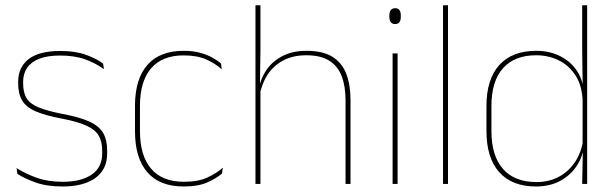

<svg xmlns="http://www.w3.org/2000/svg" viewBox="-20 -684 2284 714"><path d="M212.5 9.5Q154 9.5 112.2 -5.5Q70.5 -20.5 44.5 -37.5L41.5 -59Q76.5 -37 117.8 -22.5Q159 -8 213.5 -8Q282 -8 321 -34.8Q360 -61.5 360 -113.5V-123.5Q360 -157 347.5 -179Q335 -201 302.5 -216.2Q270 -231.5 209.5 -243Q148 -254.5 112.5 -270Q77 -285.5 62.2 -310.5Q47.5 -335.5 47.5 -374.5V-379.5Q47.5 -434.5 86.8 -464.5Q126 -494.5 204.5 -494.5Q260.5 -494.5 300.2 -480Q340 -465.5 363.5 -447.5L366.5 -427Q336 -449 296.8 -463.2Q257.5 -477.5 204 -477.5Q157 -477.5 126.5 -465.8Q96 -454 81 -432Q66 -410 66 -379.5V-374.5Q66 -339.5 79.2 -318.2Q92.5 -297 125 -284Q157.5 -271 214 -260Q278 -248 313.8 -231.2Q349.5 -214.5 364 -188.8Q378.5 -163 378.5 -124.5V-113.5Q378.5 -54 334.8 -22.2Q291 9.5 212.5 9.5Z M663.5 9.5Q573.5 9.5 527.8 -43.5Q482 -96.5 482 -196V-290.5Q482 -389.5 527.8 -442.2Q573.5 -495 663.5 -495Q698.5 -495 725 -487.5Q751.5 -480 770.8 -469.2Q790 -458.5 802 -447.5L804.5 -426Q781.5 -447.5 747.2 -462.8Q713 -478 663 -478Q583 -478 541.8 -429.8Q500.5 -381.5 500.5 -290.5V-196.5Q500.5 -105.5 541.8 -56.8Q583 -8 664.5 -8Q716.5 -8 751 -23.8Q785.5 -39.5 808.5 -60.5L805.5 -38.5Q786 -21.5 751.8 -6Q717.5 9.5 663.5 9.5Z M1265 0V-310Q1265 -363 1250.8 -400.5Q1236.5 -438 1204.5 -458.2Q1172.5 -478.5 1119 -478.5Q1069 -478.5 1032.5 -458.8Q996 -439 974 -404.5Q952 -370 945 -325.5L934 -344H941.5Q946 -385 967.8 -419.2Q989.5 -453.5 1027.8 -474.2Q1066 -495 1120 -495Q1180.5 -495 1216.2 -472.8Q1252 -450.5 1267.8 -409.2Q1283.5 -368 1283.5 -311V0ZM930 0V-664.5H948.5V-495.5L946.5 -357L948.5 -354V0Z M1440 0V-485.5H1458.5V0ZM1449.5 -594.5Q1439 -594.5 1433.5 -601.2Q1428 -608 1428 -622V-626.5Q1428 -640 1433.5 -646.8Q1439 -653.5 1449.5 -653.5Q1460 -653.5 1465.2 -646.8Q1470.5 -640 1470.5 -626.5V-622Q1470.5 -608 1465.2 -601.2Q1460 -594.5 1449.5 -594.5Z M1627.5 0V-664.5H1646V0Z M1973 9.5Q1884 9.5 1836.5 -43.8Q1789 -97 1789 -197V-289.5Q1789 -389.5 1836.8 -442.2Q1884.5 -495 1974.5 -495Q2024.5 -495 2064.5 -474.5Q2104.5 -454 2127.8 -417Q2151 -380 2151.5 -330H2157.5L2146.5 -313.5Q2143.5 -368.5 2119.2 -405Q2095 -441.5 2057 -460Q2019 -478.5 1973.5 -478.5Q1893.5 -478.5 1850.5 -430.2Q1807.5 -382 1807.5 -289.5V-197Q1807.5 -104.5 1850.5 -55.8Q1893.5 -7 1975 -7Q2021.5 -7 2058 -26.5Q2094.5 -46 2118 -81Q2141.5 -116 2148.5 -162.5L2157.5 -144H2152Q2147.5 -101.5 2124.5 -66.8Q2101.5 -32 2063 -11.2Q2024.5 9.5 1973 9.5ZM2145 0 2147.5 -130.5 2146.5 -138V-346.5L2147 -356L2145 -494.5V-664.5H2163.5V0Z"/></svg>

Font: Anek Latin Medium Thin
Style: Regular
Weight: 250
Version: Version 1.003